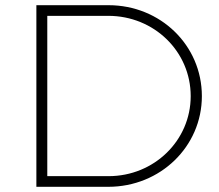

<svg xmlns="http://www.w3.org/2000/svg" viewBox="-20 -719 843 739"><path d="M398 -699H120V0H397C597 0 757 -155 757 -349C757 -545 597 -699 398 -699ZM398 -41H162V-658H397C573 -658 714 -521 714 -349C714 -178 573 -41 398 -41Z"/></svg>

Font: Montserrat arm ExtraLight
Style: Regular
Weight: 275
Designer: Julieta Ulanovsky
Foundry: Julieta Ulanovsky
Version: Version 6.000;PS 006.000;hotconv 1.0.88;makeotf.lib2.5.64775